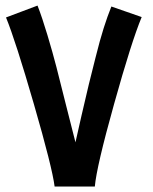

<svg xmlns="http://www.w3.org/2000/svg" viewBox="-20 -682 558 702"><path d="M179.7 0Q170.9 -69.8 104 -301Q37.1 -532.2 2 -618.2L117.2 -661.6Q134.3 -617.7 153.6 -553.2Q172.9 -488.8 186.3 -436.8Q199.7 -384.8 221.7 -296.4Q243.7 -208 255.9 -161.6Q257.8 -170.4 277.3 -256.3Q296.9 -342.3 304.7 -373.3Q312.5 -404.3 328.9 -470Q345.2 -535.6 359.1 -579.3Q373 -623 387.2 -658.2L498 -619.6Q460.9 -530.3 397 -301.3Q333 -72.3 326.7 0Z"/></svg>

Font: Fantasque Sans Mono
Style: Bold
Weight: 700
Monospace: yes
Designer: Jany Belluz
Version: Version 1.8.0 ; ttfautohint (v1.8.2)